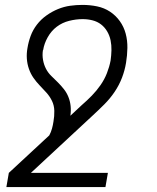

<svg xmlns="http://www.w3.org/2000/svg" viewBox="-20 -548 640 783"><path d="M410 215H6L16 157L181 4Q188 -9 192 -23.5Q196 -38 198 -52Q202 -74 201.5 -96Q201 -118 192 -136.5Q183 -155 169.5 -170Q156 -185 142 -199.5Q128 -214 116.5 -230.5Q105 -247 98 -267Q91 -287 89.5 -308.5Q88 -330 92 -352Q96 -377 105 -401.5Q114 -426 130.5 -447.5Q147 -469 169.5 -485Q192 -501 216.5 -511Q241 -521 266 -524.5Q291 -528 316 -528Q347 -528 376 -522Q405 -516 428.5 -500.5Q452 -485 468.5 -462Q485 -439 492.5 -411Q500 -383 499.5 -352.5Q499 -322 494 -292Q489 -261 477.5 -231Q466 -201 447.5 -173.5Q429 -146 405.5 -122.5Q382 -99 357 -76L106 157H420ZM267 -76 313 -119Q335 -138 354.5 -158Q374 -178 390 -201Q406 -224 416 -249.5Q426 -275 431 -301Q434 -322 434.5 -343Q435 -364 431 -383.5Q427 -403 417 -420Q407 -437 392 -448.5Q377 -460 357.5 -465Q338 -470 317 -470Q290 -470 262 -463Q234 -456 211.5 -439Q189 -422 174.5 -396Q160 -370 156 -344L155 -343Q152 -323 155.5 -303.5Q159 -284 167.5 -267.5Q176 -251 189.5 -238Q203 -225 216 -212Q229 -199 240.5 -184.5Q252 -170 259 -152.5Q266 -135 268 -115.5Q270 -96 267 -76Z"/></svg>

Font: Iosevka HT Light Extended
Style: Italic
Weight: 300
Width: 7
Italic angle: -9°
Monospace: yes
Designer: Belleve Invis
Foundry: Belleve Invis
Version: Version 32.3.0; ttfautohint (v1.8.4)